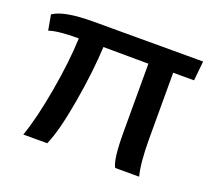

<svg xmlns="http://www.w3.org/2000/svg" viewBox="-98 -679 906 810"><g transform="rotate(20 355.0 -274.5)"><path d="M77.5 0Q107.5 -85 131.2 -220.6Q155 -356.2 158.8 -461.2Q63.8 -461.2 26.2 -447.5L13.8 -516.2Q60 -548.8 192.5 -548.8H685L676.2 -461.2H582.5V-165Q582.5 -57.5 597.5 0H490Q471.2 -31.2 471.2 -155V-461.2L268.8 -462.5Q263.8 -352.5 239.4 -210Q215 -67.5 185 0Z"/></g></svg>

Font: Now Medium
Style: Regular
Weight: 500
Designer: Alfredo Marco Pradil
Foundry: Alfredo Marco Pradil
Version: Version 1.002;PS 001.002;hotconv 1.0.88;makeotf.lib2.5.64775